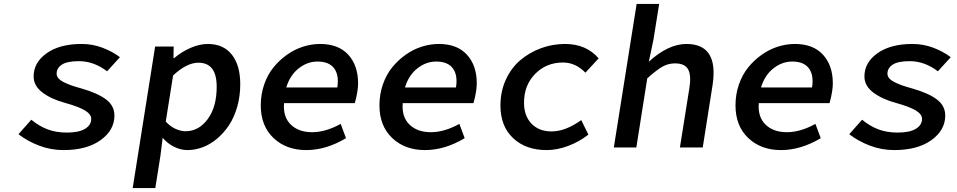

<svg xmlns="http://www.w3.org/2000/svg" viewBox="-20 -745 4837 970"><path d="M300.8 13.2Q236.3 13.2 177.5 -9.3Q118.7 -31.7 73.2 -66.9L138.2 -140.1Q177.2 -107.9 220 -91.6Q262.7 -75.2 317.9 -75.2Q378.4 -75.2 409.7 -94.2Q440.9 -113.3 440.9 -144Q440.9 -168 409.2 -187Q377.4 -206.1 309.1 -225.1Q238.8 -244.1 194.3 -277.8Q149.9 -311.5 149.9 -358.9Q149.9 -429.2 215.8 -476.1Q281.7 -522.9 392.1 -522.9Q447.8 -522.9 497.8 -503.9Q547.9 -484.9 585.9 -456.1L521 -384.8Q453.6 -436 378.9 -436Q319.3 -436 292.7 -418.5Q266.1 -400.9 266.1 -373Q266.1 -360.4 275.1 -349.6Q284.2 -338.9 302.7 -329.6Q321.3 -320.3 341.6 -313.2Q361.8 -306.2 392.1 -297.9Q473.6 -274.4 515.9 -242.7Q558.1 -210.9 558.1 -161.1Q558.1 -87.4 488.3 -37.1Q418.5 13.2 300.8 13.2Z M650.4 205.1 763.7 -509.8H857.4L856.4 -451.2H859.4Q897.5 -483.4 942.9 -503.2Q988.3 -522.9 1029.8 -522.9Q1108.9 -522.9 1151.4 -468.8Q1193.8 -414.6 1193.8 -319.8Q1193.8 -259.3 1178.5 -205.6Q1163.1 -151.9 1137 -112.5Q1110.8 -73.2 1076.7 -44.4Q1042.5 -15.6 1004.2 -1.2Q965.8 13.2 926.8 13.2Q893.1 13.2 859.9 -3.2Q826.7 -19.5 801.8 -48.8L790.5 42L764.6 205.1ZM917.5 -82Q983.9 -82 1029.3 -143.1Q1074.7 -204.1 1074.7 -307.1Q1074.7 -428.2 982.4 -428.2Q923.3 -428.2 854.5 -363.8L817.4 -130.9Q839.8 -106 866.7 -94Q893.6 -82 917.5 -82Z M1527.3 13.2Q1425.8 13.2 1361.6 -47.9Q1297.4 -108.9 1297.4 -212.9Q1297.4 -268.6 1314.7 -318.4Q1332 -368.2 1361.8 -404.8Q1391.6 -441.4 1429.9 -468.5Q1468.3 -495.6 1511.2 -509.3Q1554.2 -522.9 1597.2 -522.9Q1689.9 -522.9 1739.5 -468.5Q1789.1 -414.1 1789.1 -324.2Q1789.1 -283.7 1772.5 -224.1H1415Q1409.2 -154.8 1448.7 -116Q1488.3 -77.1 1557.1 -77.1Q1625 -77.1 1701.2 -119.1L1728 -46.9Q1627.4 13.2 1527.3 13.2ZM1426.3 -303.2H1684.1Q1693.8 -365.2 1668.2 -399.7Q1642.6 -434.1 1584 -434.1Q1532.7 -434.1 1488.8 -399.4Q1444.8 -364.7 1426.3 -303.2Z M2127 13.2Q2025.4 13.2 1961.2 -47.9Q1897 -108.9 1897 -212.9Q1897 -268.6 1914.3 -318.4Q1931.6 -368.2 1961.4 -404.8Q1991.2 -441.4 2029.5 -468.5Q2067.9 -495.6 2110.8 -509.3Q2153.8 -522.9 2196.8 -522.9Q2289.6 -522.9 2339.1 -468.5Q2388.7 -414.1 2388.7 -324.2Q2388.7 -283.7 2372.1 -224.1H2014.6Q2008.8 -154.8 2048.3 -116Q2087.9 -77.1 2156.7 -77.1Q2224.6 -77.1 2300.8 -119.1L2327.6 -46.9Q2227.1 13.2 2127 13.2ZM2025.9 -303.2H2283.7Q2293.5 -365.2 2267.8 -399.7Q2242.2 -434.1 2183.6 -434.1Q2132.3 -434.1 2088.4 -399.4Q2044.4 -364.7 2025.9 -303.2Z M2741.2 13.2Q2636.7 13.2 2572.5 -46.9Q2508.3 -106.9 2508.3 -211.9Q2508.3 -283.2 2535.6 -342.8Q2563 -402.3 2608.9 -441.2Q2654.8 -480 2713.1 -501.5Q2771.5 -522.9 2834.5 -522.9Q2941.9 -522.9 3004.4 -450.2L2937.5 -377.9Q2887.7 -429.2 2824.2 -429.2Q2740.2 -429.2 2683.8 -371.8Q2627.4 -314.5 2627.4 -226.1Q2627.4 -159.7 2665 -120.4Q2702.6 -81.1 2766.6 -81.1Q2836.9 -81.1 2916.5 -138.2L2952.6 -64.9Q2904.8 -27.8 2849.4 -7.3Q2793.9 13.2 2741.2 13.2Z M3081.1 0 3196.3 -725.1H3310.1L3281.2 -543.9L3257.8 -433.1Q3356 -522.9 3448.2 -522.9Q3611.3 -522.9 3580.1 -315.9L3530.3 0H3415L3462.9 -300.8Q3473.1 -364.7 3456.3 -394.8Q3439.5 -424.8 3390.1 -424.8Q3355.5 -424.8 3325.4 -407.5Q3295.4 -390.1 3250 -349.1L3194.8 0Z M3925.8 13.2Q3824.2 13.2 3760 -47.9Q3695.8 -108.9 3695.8 -212.9Q3695.8 -268.6 3713.1 -318.4Q3730.5 -368.2 3760.3 -404.8Q3790 -441.4 3828.4 -468.5Q3866.7 -495.6 3909.7 -509.3Q3952.6 -522.9 3995.6 -522.9Q4088.4 -522.9 4137.9 -468.5Q4187.5 -414.1 4187.5 -324.2Q4187.5 -283.7 4170.9 -224.1H3813.5Q3807.6 -154.8 3847.2 -116Q3886.7 -77.1 3955.6 -77.1Q4023.4 -77.1 4099.6 -119.1L4126.5 -46.9Q4025.9 13.2 3925.8 13.2ZM3824.7 -303.2H4082.5Q4092.3 -365.2 4066.7 -399.7Q4041 -434.1 3982.4 -434.1Q3931.2 -434.1 3887.2 -399.4Q3843.3 -364.7 3824.7 -303.2Z M4498 13.2Q4433.6 13.2 4374.8 -9.3Q4315.9 -31.7 4270.5 -66.9L4335.4 -140.1Q4374.5 -107.9 4417.2 -91.6Q4460 -75.2 4515.1 -75.2Q4575.7 -75.2 4606.9 -94.2Q4638.2 -113.3 4638.2 -144Q4638.2 -168 4606.4 -187Q4574.7 -206.1 4506.3 -225.1Q4436 -244.1 4391.6 -277.8Q4347.2 -311.5 4347.2 -358.9Q4347.2 -429.2 4413.1 -476.1Q4479 -522.9 4589.4 -522.9Q4645 -522.9 4695.1 -503.9Q4745.1 -484.9 4783.2 -456.1L4718.3 -384.8Q4650.9 -436 4576.2 -436Q4516.6 -436 4490 -418.5Q4463.4 -400.9 4463.4 -373Q4463.4 -360.4 4472.4 -349.6Q4481.4 -338.9 4500 -329.6Q4518.6 -320.3 4538.8 -313.2Q4559.1 -306.2 4589.4 -297.9Q4670.9 -274.4 4713.1 -242.7Q4755.4 -210.9 4755.4 -161.1Q4755.4 -87.4 4685.5 -37.1Q4615.7 13.2 4498 13.2Z"/></svg>

Font: Office Code Pro Medium Italic
Style: Regular
Weight: 500
Italic angle: -9°
Designer: Nathan Rutzky & Paul D. Hunt
Foundry: Adobe Systems Incorporated
Version: Version 1.004;PS 001.004;hotconv 1.0.70;makeotf.lib2.5.58329